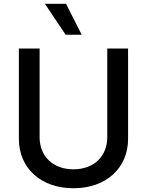

<svg xmlns="http://www.w3.org/2000/svg" viewBox="-20 -984 778 1016"><path d="M547.6 -727.3V-257.8C547.6 -159.1 479.4 -88.1 368.6 -88.1C258.2 -88.1 189.6 -159.1 189.6 -257.8V-727.3H79.9V-248.9C79.9 -96.2 194.2 12.1 368.6 12.1C543 12.1 657.7 -96.2 657.7 -248.9V-727.3ZM217.7 -963.8 327.4 -800.1H412.3L329.5 -963.8Z"/></svg>

Font: Magic Ui Pro Medium
Style: Regular
Weight: 500
Designer: Stefan Endress, Andreas Faust
Version: Version 1.000;FEAKit 1.0